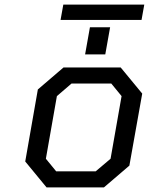

<svg xmlns="http://www.w3.org/2000/svg" viewBox="-20 -817 649 837"><path d="M244 -730 256 -797H609L597 -730ZM351 -580 372 -698H460L439 -580ZM433 0H183L90 -113L145 -427L257 -523H506L600 -409L544 -95ZM225 -70H397L462 -125L510 -398L465 -453H292L228 -398L180 -125Z"/></svg>

Font: Tomorrow
Style: Italic
Weight: 400
Italic angle: -10°
Designer: Tony de Marco, Monica Rizzolli
Foundry: Just in Type
Version: Version 2.002